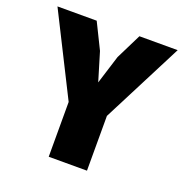

<svg xmlns="http://www.w3.org/2000/svg" viewBox="-125 -814 901 929"><g transform="rotate(20 325.0 -349.0)"><path d="M224 0V-282L15 -698H217L282 -566L326 -420L372 -567L437 -698H634L421 -282V0Z"/></g></svg>

Font: Azeret Mono ExtraBold
Style: Regular
Weight: 800
Designer: Martin Vácha
Foundry: Displaay
Version: Version 1.002